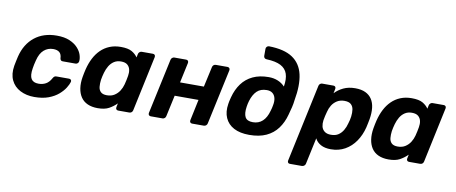

<svg xmlns="http://www.w3.org/2000/svg" viewBox="-77 -1086 3827 1611"><g transform="rotate(10 1836.5 -280.5)"><path d="M236 10Q168 10 115.5 -17Q63 -44 38.5 -95.5Q14 -147 26 -219Q29 -235 34 -259.5Q39 -284 43 -300Q70 -409 145.5 -469.5Q221 -530 335 -530Q400 -530 444 -511Q488 -492 514 -463.5Q540 -435 549.5 -404.5Q559 -374 556 -351Q555 -340 547 -333Q539 -326 529 -326H420Q410 -326 404.5 -331Q399 -336 397 -347Q396 -382 377.5 -398Q359 -414 324 -414Q279 -414 245.5 -385Q212 -356 197 -295Q192 -276 188 -257.5Q184 -239 182 -224Q172 -162 189.5 -134Q207 -106 252 -106Q287 -106 314 -121Q341 -136 360 -171Q366 -182 372.5 -187Q379 -192 390 -192H498Q509 -192 514.5 -184.5Q520 -177 517 -167Q511 -146 492.5 -116Q474 -86 440.5 -57Q407 -28 356.5 -9Q306 10 236 10Z M776 10Q726 10 689.5 -6.5Q653 -23 632 -54.5Q611 -86 604.5 -129.5Q598 -173 607 -226Q610 -245 613.5 -260.5Q617 -276 621 -294Q634 -346 656 -389Q678 -432 710 -463.5Q742 -495 784.5 -512.5Q827 -530 880 -530Q942 -530 974 -511.5Q1006 -493 1024 -466L1030 -495Q1032 -506 1040.5 -513Q1049 -520 1059 -520H1154Q1165 -520 1170.5 -513Q1176 -506 1174 -495L1074 -25Q1072 -14 1064 -7Q1056 0 1045 0H950Q939 0 933.5 -7Q928 -14 930 -25L937 -59Q907 -29 871 -9.5Q835 10 776 10ZM833 -110Q871 -110 897.5 -127Q924 -144 940.5 -170Q957 -196 965 -226Q970 -245 974 -264Q978 -283 981 -301Q986 -329 981 -353.5Q976 -378 957.5 -394Q939 -410 903 -410Q868 -410 843 -393.5Q818 -377 802 -350Q786 -323 777 -291Q773 -276 769 -260Q765 -244 763 -229Q759 -197 761.5 -170Q764 -143 781 -126.5Q798 -110 833 -110Z M1227 0Q1217 0 1211 -7Q1205 -14 1207 -25L1308 -495Q1310 -506 1318.5 -513Q1327 -520 1337 -520H1437Q1448 -520 1453.5 -513Q1459 -506 1457 -495L1420 -323H1623L1661 -495Q1663 -506 1671 -513Q1679 -520 1690 -520H1790Q1800 -520 1806 -513Q1812 -506 1810 -495L1709 -25Q1707 -14 1698.5 -7Q1690 0 1680 0H1580Q1569 0 1563.5 -7Q1558 -14 1560 -25L1598 -205H1395L1356 -25Q1354 -14 1346 -7Q1338 0 1327 0Z M2067 10Q1988 10 1936 -17.5Q1884 -45 1861.5 -96Q1839 -147 1850 -215Q1852 -227 1853.5 -235.5Q1855 -244 1857.5 -253Q1860 -262 1863 -275Q1881 -343 1917.5 -392.5Q1954 -442 2011 -469Q2068 -496 2146 -496Q2189 -496 2224 -481.5Q2259 -467 2284 -440Q2295 -506 2280.5 -549Q2266 -592 2223 -614.5Q2180 -637 2102 -640Q2091 -640 2084 -647Q2077 -654 2077 -664V-725Q2077 -735 2084 -742.5Q2091 -750 2102 -751Q2233 -749 2304 -701.5Q2375 -654 2395.5 -564Q2416 -474 2392 -342Q2389 -313 2381.5 -281.5Q2374 -250 2364 -215Q2346 -147 2308.5 -96Q2271 -45 2211.5 -17.5Q2152 10 2067 10ZM2079 -100Q2128 -100 2161 -130.5Q2194 -161 2210 -220Q2214 -233 2217 -245Q2220 -257 2222 -270Q2229 -305 2222.5 -331Q2216 -357 2197.5 -371.5Q2179 -386 2149 -386Q2096 -386 2065 -356Q2034 -326 2017 -270Q2013 -257 2010.5 -245Q2008 -233 2006 -220Q1997 -161 2013 -130.5Q2029 -100 2079 -100Z M2446 190Q2435 190 2430 183Q2425 176 2427 165L2568 -495Q2570 -506 2578 -513Q2586 -520 2597 -520H2692Q2703 -520 2708.5 -513Q2714 -506 2712 -495L2704 -457Q2734 -489 2777 -509.5Q2820 -530 2877 -530Q2929 -530 2964 -513.5Q2999 -497 3019 -466.5Q3039 -436 3044 -393Q3049 -350 3040 -296Q3037 -277 3033 -260Q3029 -243 3025 -223Q3008 -155 2972 -102.5Q2936 -50 2883 -20Q2830 10 2762 10Q2711 10 2677 -8.5Q2643 -27 2627 -59L2579 165Q2577 176 2568 183Q2559 190 2549 190ZM2742 -110Q2781 -110 2805.5 -126.5Q2830 -143 2846 -170Q2862 -197 2870 -229Q2875 -244 2878.5 -260Q2882 -276 2884 -291Q2888 -323 2884 -350Q2880 -377 2862 -393.5Q2844 -410 2806 -410Q2769 -410 2742.5 -393Q2716 -376 2700 -350Q2684 -324 2677 -294Q2672 -276 2667.5 -257Q2663 -238 2660 -219Q2656 -191 2661.5 -166.5Q2667 -142 2687 -126Q2707 -110 2742 -110Z M3254 10Q3204 10 3167.5 -6.5Q3131 -23 3110 -54.5Q3089 -86 3082.5 -129.5Q3076 -173 3085 -226Q3088 -245 3091.5 -260.5Q3095 -276 3099 -294Q3112 -346 3134 -389Q3156 -432 3188 -463.5Q3220 -495 3262.5 -512.5Q3305 -530 3358 -530Q3420 -530 3452 -511.5Q3484 -493 3502 -466L3508 -495Q3510 -506 3518.5 -513Q3527 -520 3537 -520H3632Q3643 -520 3648.5 -513Q3654 -506 3652 -495L3552 -25Q3550 -14 3542 -7Q3534 0 3523 0H3428Q3417 0 3411.5 -7Q3406 -14 3408 -25L3415 -59Q3385 -29 3349 -9.5Q3313 10 3254 10ZM3311 -110Q3349 -110 3375.5 -127Q3402 -144 3418.5 -170Q3435 -196 3443 -226Q3448 -245 3452 -264Q3456 -283 3459 -301Q3464 -329 3459 -353.5Q3454 -378 3435.5 -394Q3417 -410 3381 -410Q3346 -410 3321 -393.5Q3296 -377 3280 -350Q3264 -323 3255 -291Q3251 -276 3247 -260Q3243 -244 3241 -229Q3237 -197 3239.5 -170Q3242 -143 3259 -126.5Q3276 -110 3311 -110Z"/></g></svg>

Font: Rubik SemiBold
Style: Italic
Weight: 600
Italic angle: -12°
Designer: Hubert and Fischer
Foundry: Hubert and Fischer
Version: Version 2.300;gftools[0.9.30]